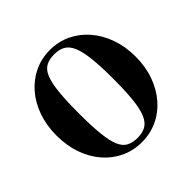

<svg xmlns="http://www.w3.org/2000/svg" viewBox="-185 -909 1097 1097"><g transform="rotate(-45 363.5 -360.5)"><path d="M363 12Q295 12 237 -15Q179 -42 135.5 -92Q92 -142 68 -210Q44 -278 44 -360Q44 -441 68 -509.5Q92 -578 135.5 -628Q179 -678 237 -705.5Q295 -733 363 -733Q431 -733 489 -705.5Q547 -678 590.5 -628Q634 -578 658.5 -509.5Q683 -441 683 -360Q683 -278 658.5 -210Q634 -142 590.5 -92Q547 -42 489 -15Q431 12 363 12ZM363 -23Q401 -23 428 -37.5Q455 -52 471.5 -88.5Q488 -125 495.5 -191Q503 -257 503 -360Q503 -463 495.5 -529Q488 -595 471.5 -632Q455 -669 428 -683.5Q401 -698 363 -698Q323 -698 296 -683.5Q269 -669 253.5 -632Q238 -595 231 -529Q224 -463 224 -360Q224 -257 231 -191Q238 -125 253.5 -88.5Q269 -52 296 -37.5Q323 -23 363 -23Z"/></g></svg>

Font: Libre Bodoni
Style: Regular
Weight: 400
Designer: Pablo Impallari, Rodrigo Fuenzalida
Foundry: Impallari Type
Version: Version 2.005;gftools[0.9.23]